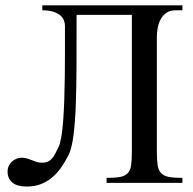

<svg xmlns="http://www.w3.org/2000/svg" viewBox="-20 -682 719 716"><path d="M377.4 0V-18.6Q409.7 -18.6 428.2 -22.2Q446.8 -25.9 456.5 -36.4Q466.3 -46.9 469 -66.2Q471.7 -85.4 471.7 -116.7V-626.5H265.6Q265.6 -529.8 265.4 -445.1Q265.1 -360.4 262.7 -292.5Q260.3 -224.6 253.9 -176.3Q247.6 -127.9 235.8 -104Q222.7 -78.1 207.5 -56.6Q192.4 -35.2 173.6 -19.5Q154.8 -3.9 131.6 4.9Q108.4 13.7 79.1 13.7Q43.9 13.7 26.1 -1.2Q8.3 -16.1 8.3 -42.5Q8.3 -54.2 12.9 -63.7Q17.6 -73.2 24.9 -79.8Q32.2 -86.4 41.7 -90.1Q51.3 -93.8 61.5 -93.8Q72.8 -93.8 81.8 -90.8Q90.8 -87.9 99.4 -84.5Q107.9 -81.1 116.7 -78.1Q125.5 -75.2 136.7 -75.2Q148.9 -75.2 157.5 -78.9Q166 -82.5 172.9 -89.8Q179.7 -97.2 185.8 -108.6Q191.9 -120.1 199.2 -135.7Q205.1 -148.9 209.2 -174.6Q213.4 -200.2 215.8 -234.4Q218.3 -268.6 219.7 -310.3Q221.2 -352.1 221.7 -397.5Q222.2 -442.9 222.2 -490.7V-585.9Q222.2 -596.7 218 -606.9Q213.9 -617.2 204.1 -625.2Q194.3 -633.3 178 -638.4Q161.6 -643.6 137.7 -643.6V-662.1H660.2V-643.6H635.3Q614.3 -643.6 600.8 -634.3Q587.4 -625 579.3 -610.4Q571.3 -595.7 568.1 -577.9Q564.9 -560.1 564.9 -543.5V-116.7Q564.9 -85.4 567.9 -66.2Q570.8 -46.9 580.8 -36.4Q590.8 -25.9 609.6 -22.2Q628.4 -18.6 660.2 -18.6V0Z"/></svg>

Font: Doulos SIL
Style: Regular
Weight: 400
Designer: Walt Agee, Victor Gaultney, Peter Martin, Debbi Hosken
Foundry: SIL International
Version: Version 4.110; 2011; Maintenance release